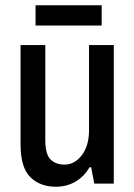

<svg xmlns="http://www.w3.org/2000/svg" viewBox="-20 -697 510 729"><path d="M192 12Q132 12 95 -24.5Q58 -61 58 -150V-526H152V-165Q152 -111 172 -91.5Q192 -72 225 -72Q263 -72 290.5 -107.5Q318 -143 318 -203V-526H412V0H338L326 -62H320Q299 -26 266 -7Q233 12 192 12ZM115 -600V-677H366V-600Z"/></svg>

Font: Archivo Narrow Medium
Style: Regular
Weight: 500
Designer: Hector Gatti
Foundry: Omnibus-Type
Version: Version 3.002